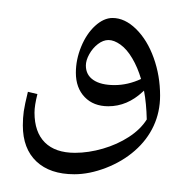

<svg xmlns="http://www.w3.org/2000/svg" viewBox="-20 -409 687 739"><path d="M544.9 50.8Q543.5 -11.2 534.2 -60.1L529.3 -55.7Q469.7 0 397 0Q339.8 0 305.9 -35.4Q272 -70.8 272 -128.9Q272 -179.7 292.5 -229.5Q313 -279.3 346.2 -309.6Q379.4 -339.8 413.1 -339.8Q460.4 -339.8 503.7 -297.4Q546.9 -254.9 571.5 -186.3Q596.2 -117.7 596.2 -41Q596.2 22 571.3 75.7Q546.4 129.4 499 170.9Q451.7 212.4 387.9 237.1Q324.2 261.7 266.1 261.7Q172.4 261.7 120.1 212.4Q67.9 163.1 67.9 73.7Q67.9 44.9 71.5 19.3Q75.2 -6.3 87.4 -55.7L124 -46.9Q112.8 -2.9 112.8 24.4Q112.8 99.6 152.8 139.4Q192.9 179.2 268.6 179.2Q320.8 179.2 376.2 163.1Q431.6 147 476.3 117.9Q521 88.9 544.9 50.8ZM397.5 -254.9Q377 -254.9 356.7 -239.3Q336.4 -223.6 323.5 -200.2Q310.5 -176.8 310.5 -156.7Q310.5 -120.6 339.4 -101.1Q368.2 -81.5 420.9 -81.5Q472.2 -81.5 522.9 -105Q509.8 -149.4 489 -184.6Q468.3 -219.7 443.6 -237.3Q418.9 -254.9 397.5 -254.9ZM393.6 -388.7ZM33.2 262.2ZM290.5 310.5Z"/></svg>

Font: Noto Naskh Arabic
Style: Regular
Weight: 400
Designer: Monotype Design team
Foundry: Monotype Imaging Inc.
Version: Version 1.01